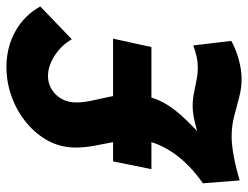

<svg xmlns="http://www.w3.org/2000/svg" viewBox="-107 -648 770 596"><g transform="rotate(-90 278.0 -350.0)"><path d="M75 -384H456L430 -265H51ZM7 -105Q37 -126 61.5 -150Q86 -174 104 -201Q122 -228 132 -256.5Q142 -285 142 -315Q142 -346 136 -377.5Q130 -409 124 -440Q118 -471 118 -500Q118 -546 138.5 -584.5Q159 -623 194.5 -652.5Q230 -682 275 -698.5Q320 -715 368 -715Q429 -715 478.5 -687.5Q528 -660 556 -610L454 -512Q437 -543 404.5 -564.5Q372 -586 340 -586Q317 -586 298.5 -574.5Q280 -563 269 -543.5Q258 -524 258 -498Q258 -475 264 -448.5Q270 -422 276 -393Q282 -364 282 -330Q282 -303 276.5 -278Q271 -253 258 -228.5Q245 -204 223 -178.5Q201 -153 169 -123Q194 -130 212 -133.5Q230 -137 246 -137Q267 -137 287 -133Q307 -129 327 -125Q347 -121 368 -121Q384 -121 399.5 -124.5Q415 -128 435 -135L449 -17Q424 -3 391.5 6Q359 15 331 15Q302 15 272.5 7Q243 -1 213.5 -8.5Q184 -16 152 -16Q126 -16 89 -9Q52 -2 16 9Z"/></g></svg>

Font: Raleway Thin ExtraBold
Style: Italic
Weight: 800
Italic angle: -12°
Version: Version 4.026